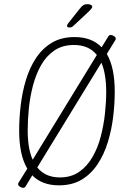

<svg xmlns="http://www.w3.org/2000/svg" viewBox="-20 -884 624 922"><path d="M91 18Q84 18 75.5 12.5Q67 7 67 0Q67 -3 69.5 -7.5Q72 -12 75 -16L111 -74Q72 -140 72 -257Q72 -316 79.5 -379Q87 -442 104.5 -500Q122 -558 152.5 -604.5Q183 -651 228.5 -678.5Q274 -706 338 -706Q421 -706 468 -657L500 -709Q504 -716 512 -716Q519 -716 527.5 -710.5Q536 -705 536 -698Q536 -695 533.5 -691Q531 -687 528 -682L493 -625Q531 -560 531 -444Q531 -386 523.5 -323.5Q516 -261 498 -202Q480 -143 449 -96Q418 -49 372.5 -21.5Q327 6 263 6Q182 6 135 -42L103 11Q99 18 91 18ZM113 -258Q113 -170 137 -117L445 -620Q407 -668 335 -668Q280 -668 241 -641.5Q202 -615 177 -570.5Q152 -526 138 -472Q124 -418 118.5 -362.5Q113 -307 113 -258ZM268 -32Q322 -32 360.5 -59Q399 -86 424.5 -130.5Q450 -175 464 -229Q478 -283 484 -338.5Q490 -394 490 -442Q490 -529 467 -583L159 -80Q197 -32 268 -32ZM314 -752Q302 -752 302 -759Q302 -766 309 -774L362 -841Q373 -855 380.5 -859.5Q388 -864 401 -864Q410 -864 416.5 -860.5Q423 -857 423 -852Q423 -848 418 -841.5Q413 -835 396 -819L338 -765Q331 -758 326.5 -755Q322 -752 314 -752Z"/></svg>

Font: Asap Condensed Condensed Thin
Style: Italic
Weight: 100
Width: 3
Italic angle: -6°
Designer: Pablo Cosgaya
Foundry: Omnibus-Type
Version: Version 3.001; ttfautohint (v1.8.4.7-5d5b)